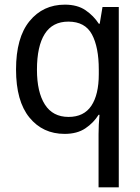

<svg xmlns="http://www.w3.org/2000/svg" viewBox="-20 -566 603 826"><path d="M404 11Q404 -9 405 -29.5Q406 -50 408 -72H404Q383 -38 347.5 -14Q312 10 258 10Q164 10 106.5 -60.5Q49 -131 49 -267Q49 -404 107 -475Q165 -546 259 -546Q313 -546 348 -522Q383 -498 405 -464H409L421 -536H491V240H404ZM275 -63Q341 -63 373 -111Q405 -159 405 -247V-267Q405 -363 375.5 -418Q346 -473 274 -473Q206 -473 172.5 -420Q139 -367 139 -266Q139 -170 173 -116.5Q207 -63 275 -63Z"/></svg>

Font: Noto Sans Mono SemiCondensed
Style: Regular
Weight: 400
Width: 4
Designer: Monotype Design Team
Foundry: Monotype Imaging Inc.
Version: Version 2.014